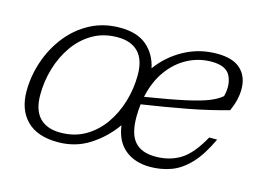

<svg xmlns="http://www.w3.org/2000/svg" viewBox="-77 -659 1095 806"><g transform="rotate(15 470.0 -256.0)"><path d="M355.5 -522Q430 -522 471.8 -486.2Q513.5 -450.5 526 -391.5Q569 -450.5 634.2 -486.2Q699.5 -522 776.5 -522Q846.5 -522 880 -490.2Q913.5 -458.5 913.5 -404Q913.5 -358.5 890.5 -307Q811 -284.5 721 -267.2Q631 -250 521 -233.5Q517.5 -206.5 517.5 -178Q517.5 -104 547 -70.8Q576.5 -37.5 637 -37.5Q698.5 -37.5 745.2 -66.2Q792 -95 835 -173.5H869.5Q835.5 -100.5 797.5 -60.8Q759.5 -21 716.8 -5.5Q674 10 626.5 10Q560 10 517.5 -24.8Q475 -59.5 466 -128Q425 -69.5 364 -29.8Q303 10 225.5 10Q136 10 90 -36.5Q44 -83 44 -163Q44 -229.5 65.8 -293.5Q87.5 -357.5 128.2 -409.2Q169 -461 226.5 -491.5Q284 -522 355.5 -522ZM763.5 -483.5Q707.5 -483.5 659 -457.8Q610.5 -432 575.8 -383.8Q541 -335.5 526.5 -267.5Q635.5 -285 699.2 -299Q763 -313 797 -326.8Q831 -340.5 850.5 -357.5Q863.5 -409 845 -446.2Q826.5 -483.5 763.5 -483.5ZM225.5 -31.5Q286 -31.5 332.8 -58.5Q379.5 -85.5 411.8 -131.2Q444 -177 460.8 -233.5Q477.5 -290 477.5 -349Q477.5 -415 446 -447.8Q414.5 -480.5 355.5 -480.5Q295 -480.5 248.2 -453.5Q201.5 -426.5 169.2 -380.8Q137 -335 120.2 -278.5Q103.5 -222 103.5 -163Q103.5 -97 135 -64.2Q166.5 -31.5 225.5 -31.5Z"/></g></svg>

Font: Newsreader Caption Light
Style: Italic
Weight: 300
Italic angle: -17°
Designer: Hugues Gentile
Foundry: Production Type
Version: Version 1.001